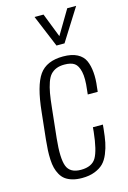

<svg xmlns="http://www.w3.org/2000/svg" viewBox="-124 -868 623 936"><g transform="rotate(-15 187.5 -400.0)"><path d="M216.3 -647 148.9 -809.1H194.3L241.7 -687.5L314 -809.1H358.9L256.8 -647ZM170.4 9.3Q143.1 9.3 122.1 3.2Q101.1 -2.9 86.9 -13.4Q72.8 -23.9 63.5 -40.5Q54.2 -57.1 49.6 -75Q44.9 -92.8 43.7 -117.4Q42.5 -142.1 43.7 -164.8Q44.9 -187.5 47.9 -217.3L62.5 -353Q75.7 -482.9 112.5 -535.2Q149.4 -587.4 232.9 -587.4Q276.4 -587.4 304 -573Q331.5 -558.6 342.8 -533.4Q354 -508.3 356.9 -474.1Q359.9 -439.9 354.5 -400.4L352.1 -377H301.8L304.2 -399.9Q311.5 -457 304.2 -490Q296.9 -522.9 279.5 -535.2Q262.2 -547.4 229 -547.4Q205.1 -547.4 188.2 -540.5Q171.4 -533.7 159.4 -520.8Q147.5 -507.8 139.2 -484.1Q130.9 -460.4 125.7 -431.6Q120.6 -402.8 116.2 -359.4L100.1 -209.5Q89.8 -110.8 105 -70.8Q120.1 -30.8 175.3 -30.8Q231 -30.8 252 -66.4Q272.9 -102.1 282.7 -193.8L284.7 -216.3H335L333 -194.8Q329.1 -155.8 323.7 -128.7Q318.4 -101.6 306.9 -73.5Q295.4 -45.4 278.8 -28.8Q262.2 -12.2 234.9 -1.5Q207.5 9.3 170.4 9.3Z"/></g></svg>

Font: Oswald
Style: Extra-Light
Weight: 200
Designer: Vernon Adams
Foundry: Vernon Adams
Version: 3.0; ttfautohint (v0.94.23-7a4d-dirty) -l 8 -r 50 -G 200 -x 